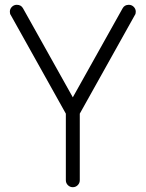

<svg xmlns="http://www.w3.org/2000/svg" viewBox="-20 -779 606 799"><path d="M545 -730Q545 -721 541 -716L312 -306V-29Q312 -17 303.5 -8.5Q295 0 283 0Q271 0 262.5 -8.5Q254 -17 254 -29V-306L25 -716Q21 -721 21 -730Q21 -742 29.5 -750.5Q38 -759 50 -759Q68 -759 76 -744L283 -374L490 -744Q498 -759 516 -759Q528 -759 536.5 -750.5Q545 -742 545 -730Z"/></svg>

Font: Hanken Light
Style: Light
Weight: 300
Designer: Alfredo Marco Pradil
Foundry: Hanken Design Co.
Version: Version 2.06 2014